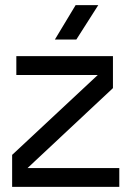

<svg xmlns="http://www.w3.org/2000/svg" viewBox="-20 -730 510 750"><path d="M27.4 0V-125L361.9 -437H43.8V-510.7H421.2V-385.8L87.6 -73.6H446V0ZM275.4 -710H363.9L278.2 -575.6H194.4Z"/></svg>

Font: TikTok Sans Light
Style: Regular
Weight: 300
Version: Version 4.000